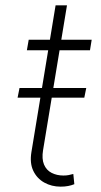

<svg xmlns="http://www.w3.org/2000/svg" viewBox="-20 -696 383 725"><path d="M46.4 -327.1 53.7 -363.8H305.7L298.3 -327.1ZM189.9 -675.8H232.9L142.6 -128.9Q137.2 -96.2 146.2 -74.7Q155.3 -53.2 175 -43.2Q194.8 -33.2 219.2 -33.2Q230.5 -33.2 239.3 -34.9Q248 -36.6 256.8 -39.1L260.7 -0.5Q250 3.9 237.5 6.3Q225.1 8.8 209 8.8Q174.8 8.8 147.2 -6.6Q119.6 -22 105.7 -51Q91.8 -80.1 98.6 -121.6ZM326.2 -545.9 319.8 -506.3H81.5L88.4 -545.9Z"/></svg>

Font: Inter Tight ExtraLight
Style: Italic
Weight: 250
Italic angle: -9.39999°
Designer: Rasmus Andersson
Foundry: rsms
Version: Version 3.004